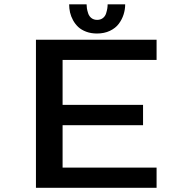

<svg xmlns="http://www.w3.org/2000/svg" viewBox="-20 -888 890 908"><path d="M572 -867.5Q572 -843 564.5 -819.5Q557 -796 541.8 -775.5Q526.5 -755 499.8 -742.2Q473 -729.5 438.5 -729.5Q410.5 -729.5 387.8 -738Q365 -746.5 350.2 -760.2Q335.5 -774 325.5 -792.2Q315.5 -810.5 311.2 -829.2Q307 -848 307 -867.5H389.5Q389.5 -858.5 391 -848.5Q392.5 -838.5 397 -824.8Q401.5 -811 412.5 -802.5Q423.5 -794 439.5 -794Q455.5 -794 466.5 -802.5Q477.5 -811 481.8 -824.8Q486 -838.5 487.5 -848.2Q489 -858 489 -867.5ZM720.5 -604.5H276V-392H656.5V-296H276V-95.5H720.5V0H150V-700H720.5Z"/></svg>

Font: League Mono Wide Medium
Style: Regular
Weight: 500
Width: 8
Designer: Tyler Finck
Foundry: The League of Moveable Type / Tyler Finck
Version: Version 2.210